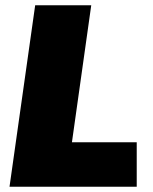

<svg xmlns="http://www.w3.org/2000/svg" viewBox="-20 -706 580 726"><path d="M325 -686 252 -168H497V0H16L113 -686Z"/></svg>

Font: Chivo Black Italic
Style: Regular
Weight: 900
Italic angle: -8.05°
Designer: Hector Gatti
Foundry: Omnibus-Type
Version: Version 1.007